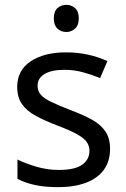

<svg xmlns="http://www.w3.org/2000/svg" viewBox="-20 -762 519 792"><path d="M254 -742Q274 -742 289.5 -728.5Q305 -715 305 -686Q305 -658 289.5 -644Q274 -630 254 -630Q232 -630 217 -644Q202 -658 202 -686Q202 -715 217 -728.5Q232 -742 254 -742ZM434 -148Q434 -96 408 -61Q382 -26 334 -8Q286 10 220 10Q164 10 123.5 1Q83 -8 52 -24V-104Q84 -88 129.5 -74.5Q175 -61 222 -61Q289 -61 319 -82.5Q349 -104 349 -140Q349 -160 338 -176Q327 -192 298.5 -208Q270 -224 217 -244Q165 -264 128 -284Q91 -304 71 -332Q51 -360 51 -404Q51 -472 106.5 -509Q162 -546 252 -546Q301 -546 343.5 -536.5Q386 -527 423 -510L393 -440Q359 -454 322 -464Q285 -474 246 -474Q192 -474 163.5 -456.5Q135 -439 135 -409Q135 -387 148 -371.5Q161 -356 191.5 -341.5Q222 -327 273 -307Q324 -288 360 -268Q396 -248 415 -219.5Q434 -191 434 -148Z"/></svg>

Font: binaryh115
Style: Book
Weight: 400
Designer: Jelle Bosma - Monotype Design Team
Foundry: Monotype Imaging Inc.
Version: Version 2.003